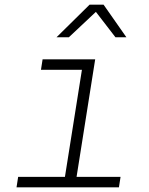

<svg xmlns="http://www.w3.org/2000/svg" viewBox="-20 -805 640 825"><path d="M51 0 58 -45H259L332 -505H156L163 -550H389L309 -45H498L491 0ZM223 -645 365 -785H425L523 -645H476L392 -754L276 -645Z"/></svg>

Font: NKDuy Mono Thin
Style: Italic
Weight: 100
Italic angle: -9°
Monospace: yes
Designer: NKDuy
Foundry: NKDuy
Version: Version 2.251; ttfautohint (v1.8.4.7-5d5b)